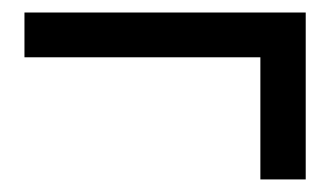

<svg xmlns="http://www.w3.org/2000/svg" viewBox="-20 -362 533 310"><path d="M400.4 -269.5H19.5V-341.8H473.6V-72.3H400.4Z"/></svg>

Font: Reddit Sans Vanilla
Style: Regular
Weight: 400
Designer: Stephen Hutchings
Foundry: Reddit
Version: Version 1.013